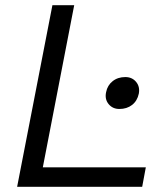

<svg xmlns="http://www.w3.org/2000/svg" viewBox="-20 -720 643 740"><path d="M46 0 182 -700H266L145 -75H542L528 0ZM440 -300Q414 -300 398.5 -319Q383 -338 389 -365Q394 -391 414 -407Q434 -423 463 -423Q489 -423 504.5 -404.5Q520 -386 515 -359Q509 -331 489 -315.5Q469 -300 440 -300Z"/></svg>

Font: REM Light
Style: Italic
Weight: 300
Italic angle: -11°
Designer: Octavio Pardo
Foundry: Ashler Design
Version: Version 1.005;gftools[0.9.28]